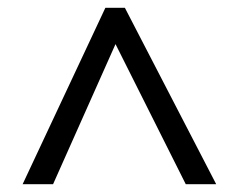

<svg xmlns="http://www.w3.org/2000/svg" viewBox="-20 -739 612 492"><path d="M38 -267 250 -719H300L534 -267H456L276 -626L116 -267Z"/></svg>

Font: Noto Sans Nushu
Style: Regular
Weight: 400
Designer: Lisa Huang
Foundry: Lisa Huang
Version: Version 1.003; ttfautohint (v1.8.4.7-5d5b)